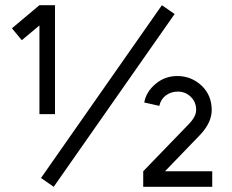

<svg xmlns="http://www.w3.org/2000/svg" viewBox="-20 -720 896 740"><path d="M663 -427Q616 -427 580 -397Q543 -366 536 -325L594 -312Q600 -338 619 -352Q639 -367 665 -367Q694 -367 714 -348Q736 -328 736 -296Q736 -271 708 -242L532 -60V0H798V-60H616L752 -201Q796 -248 796 -296Q796 -352 758 -389Q718 -427 663 -427ZM604 -700 138 -34 187 0 653 -666ZM132 -700 26 -611 64 -565 132 -622V-280H192V-700Z"/></svg>

Font: Unageo
Style: Light
Weight: 300
Designer: Richard Sepsi
Foundry: Richard Sepsi
Version: Version 2.000